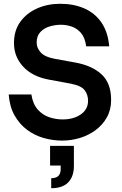

<svg xmlns="http://www.w3.org/2000/svg" viewBox="-20 -732 647 1016"><path d="M309 12Q260 12 212 -1.5Q164 -15 124 -44.5Q84 -74 57.5 -120.5Q31 -167 26 -232H146Q154 -181 180 -152Q206 -123 241 -111.5Q276 -100 311 -100Q369 -100 407.5 -126.5Q446 -153 446 -199Q446 -230 428.5 -254Q411 -278 356 -289L237 -311Q151 -327 102.5 -379.5Q54 -432 54 -504Q54 -570 87 -616Q120 -662 175.5 -687Q231 -712 299 -712Q369 -712 425 -688Q481 -664 516 -614Q551 -564 558 -487H436Q430 -532 409.5 -556.5Q389 -581 360.5 -591Q332 -601 302 -601Q274 -601 244 -592.5Q214 -584 194 -563Q174 -542 174 -507Q174 -477 196.5 -453.5Q219 -430 269 -421L379 -401Q467 -385 517.5 -338.5Q568 -292 568 -203Q568 -151 545.5 -111Q523 -71 486 -43.5Q449 -16 403 -2Q357 12 309 12ZM251 264V211Q301 211 301 164V144H245V40H371V146Q371 202 341 233Q311 264 251 264Z"/></svg>

Font: HostGroteskBold
Style: Bold
Weight: 700
Designer: Doukan Karapınar based on Poppins by Indian Type Foundry, Jonny Pinhorn
Foundry: Element Type
Version: Version 1.001; ttfautohint (v1.8.4.7-5d5b)